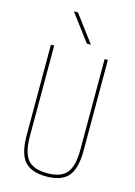

<svg xmlns="http://www.w3.org/2000/svg" viewBox="-140 -1023 780 1106"><g transform="rotate(15 250.0 -470.0)"><path d="M400.4 -730.5H419.9V-190.4Q419.9 -83 380.4 -36.6Q340.8 9.8 250 9.8Q159.2 9.8 119.6 -36.6Q80.1 -83 80.1 -190.4V-730.5H99.6V-190.4Q99.6 -92.8 133.8 -51.3Q168 -9.8 250 -9.8Q332 -9.8 366.2 -50.8Q400.4 -91.8 400.4 -190.4ZM278.3 -790 158.2 -950.2H182.6L302.7 -790Z"/></g></svg>

Font: Mgen+ 1m thin
Style: Regular
Weight: 100
Designer: [Source Han Sans]
Ryoko NISHIZUKA  (kana & ideographs); Paul D. Hunt (Latin, Greek & Cyrillic); Wenlong ZHANG  (bopomofo
Version: Version 1.059.20150602